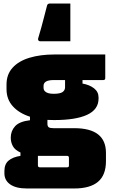

<svg xmlns="http://www.w3.org/2000/svg" viewBox="-20 -869 640 1089"><path d="M207 -635Q201 -635 198 -639.5Q195 -644 196 -650Q207 -685 214.5 -714Q222 -743 230 -772.5Q238 -802 247 -838Q250 -849 263 -849H379V-635ZM41 -88Q41 -126 65.5 -153Q90 -180 150 -187V-207Q88 -227 52.5 -266.5Q17 -306 17 -363V-390Q17 -447 51.5 -485Q86 -523 147.5 -541.5Q209 -560 289 -560H577V-426Q577 -415 566 -415H448V-395Q488 -388 513.5 -368Q539 -348 539 -316V-310Q539 -248 474.5 -218Q410 -188 287 -188Q267 -188 249 -189V-167Q249 -153 256 -147.5Q263 -142 283 -142H401Q581 -142 581 -2V45Q581 124 536 162Q491 200 401 200H132Q71 200 38 177Q5 154 5 114V101Q5 62 28.5 42Q52 22 96 15V-4Q65 -18 53 -40Q41 -62 41 -88ZM284 -337Q321 -337 335 -347Q349 -357 349 -374V-415H286Q255 -415 241 -406.5Q227 -398 227 -382V-372Q227 -359 235 -351Q249 -337 284 -337ZM206 80H361Q366 80 369 77Q371 75 371 69V26Q371 15 360 15H211Q203 15 195 15V69Q195 80 206 80Z"/></svg>

Font: Recursive Mn Lnr St XBk
Style: Regular
Weight: 1000
Monospace: yes
Version: Version 1.079;hotconv 1.0.112;makeotfexe 2.5.65598; ttfautoh